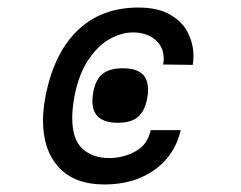

<svg xmlns="http://www.w3.org/2000/svg" viewBox="-20 -520 640 509"><path d="M256.5 -31Q177.5 -31 135.8 -76.5Q94 -122 94 -200.5Q94 -229 100 -261Q121.5 -376.5 184.5 -438.2Q247.5 -500 347 -500Q399.5 -500 432.2 -480.5Q465 -461 479 -431.5Q493 -402 493 -370.5Q493 -362 491 -348L412.5 -349Q414 -357.5 414 -365Q414 -396 391.2 -415Q368.5 -434 333 -434Q302.5 -434 271.2 -416.8Q240 -399.5 214.5 -361.8Q189 -324 177.5 -265Q171.5 -233 171.5 -207.5Q171.5 -150 198.8 -125.5Q226 -101 269.5 -101Q307 -101 339.2 -118.8Q371.5 -136.5 379.5 -175H459Q450 -134 423.8 -101.5Q397.5 -69 354.8 -50Q312 -31 256.5 -31ZM225 -252Q225 -263.5 227 -274Q233 -308.5 251.5 -323.8Q270 -339 305.5 -339Q339.5 -339 356 -325Q372.5 -311 372.5 -282Q372.5 -271 370.5 -260.5Q364 -225.5 345.8 -210Q327.5 -194.5 292.5 -194.5Q225 -194.5 225 -252Z"/></svg>

Font: JuliaMono ExtraBoldItalic
Style: Regular
Weight: 800
Italic angle: -9°
Monospace: yes
Designer: cormullion
Foundry: corm
Version: Version 0.049; ttfautohint (v1.8.4)